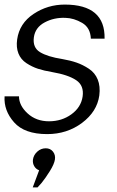

<svg xmlns="http://www.w3.org/2000/svg" viewBox="-24 -577 512 839"><path d="M182 9Q83 9 37.5 -42.5Q-8 -94 -4 -156H59Q59 -116 96.5 -81.5Q134 -47 190 -47Q246 -47 288 -77.5Q330 -108 337 -155Q344 -203 309 -226.5Q274 -250 204 -262Q168 -268 142 -276.5Q116 -285 91.5 -301Q67 -317 56.5 -343.5Q46 -370 51 -405Q61 -475 122.5 -516Q184 -557 259 -557Q436 -557 433 -408H373Q371 -456 335 -477Q299 -498 262 -499Q212 -501 171 -479Q130 -457 124 -414Q118 -369 151 -349Q184 -329 248 -319Q283 -313 310.5 -303.5Q338 -294 364.5 -276.5Q391 -259 403 -229.5Q415 -200 410 -160Q400 -89 334.5 -40Q269 9 182 9ZM147 167Q133 162 125.5 149Q118 136 120 120Q123 100 139 85.5Q155 71 176 71Q196 71 207.5 85.5Q219 100 216 120Q213 140 194 170.5Q175 201 158 222L140 242H119Z"/></svg>

Font: Oakes Grotesk Light
Style: Italic
Weight: 300
Italic angle: -8°
Designer: Samuel Oakes
Foundry: Samuel Oakes
Version: Version 1.000;PS 001.000;hotconv 1.0.88;makeotf.lib2.5.64775